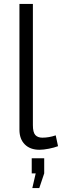

<svg xmlns="http://www.w3.org/2000/svg" viewBox="-20 -750 313 969"><path d="M78.1 -730H146V-118.2Q146 -82 158.2 -68.6Q170.4 -55.2 193.8 -55.2Q227.1 -55.2 261.2 -66.9L272.9 -12.2Q253.9 -4.9 226.6 0.5Q199.2 5.9 179.2 5.9Q132.3 5.9 105.2 -21.2Q78.1 -48.3 78.1 -95.2ZM143.1 199.2 160.2 125H140.1V48.8H203.1V125L178.2 199.2Z"/></svg>

Font: Rawline
Style: Regular
Weight: 400
Designer: Matt McInerney, Pablo Impallari, Rodrigo Fuenzalida
Foundry: Matt McInerney, Pablo Impallari, Rodrigo Fuenzalida
Version: Version 4.020;PS 004.020;hotconv 1.0.88;makeotf.lib2.5.64775